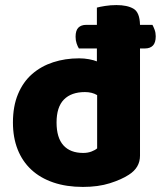

<svg xmlns="http://www.w3.org/2000/svg" viewBox="-20 -721 634 757"><path d="M291 -530Q286 -538 282 -550Q278 -562 278 -576Q278 -601 289 -612Q300 -623 320 -623H362V-691Q372 -694 394 -697.5Q416 -701 439 -701Q482 -701 506.5 -686.5Q531 -672 532 -623H581Q585 -616 589.5 -604Q594 -592 594 -578Q594 -553 583 -541.5Q572 -530 552 -530H532V-107Q532 -60 488 -32Q459 -13 413 1.5Q367 16 307 16Q242 16 190.5 -1.5Q139 -19 103.5 -52Q68 -85 49.5 -132Q31 -179 31 -238Q31 -302 51 -350Q71 -398 106.5 -429Q142 -460 189.5 -475.5Q237 -491 292 -491Q312 -491 331 -487.5Q350 -484 362 -479V-530ZM315 -358Q261 -358 232 -328.5Q203 -299 203 -238Q203 -178 230 -148Q257 -118 308 -118Q326 -118 340.5 -123.5Q355 -129 363 -136V-346Q343 -358 315 -358Z"/></svg>

Font: Baloo Tammudu
Style: Regular
Weight: 400
Designer: Omkar Shende and Ek Type
Foundry: Ek Type
Version: Version 1.007;PS 1.000;hotconv 1.0.88;makeotf.lib2.5.647800